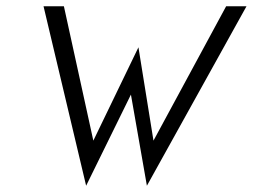

<svg xmlns="http://www.w3.org/2000/svg" viewBox="-20 -595 807 613"><path d="M119 -575 255 -2 398 -293 449 -2 767 -575H702L470 -146L422 -444L278 -146L184 -575Z"/></svg>

Font: Charger Sport
Style: LitNrwObl
Weight: 300
Designer: Jasper
Foundry: Cannot Into Space Fonts
Version: Version 1.1